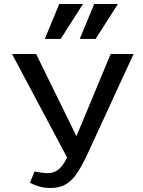

<svg xmlns="http://www.w3.org/2000/svg" viewBox="-20 -927 712 956"><path d="M231 9Q202 9 176.5 2Q151 -5 129 -17L152 -73Q173 -69 188.5 -67Q204 -65 218 -65Q244 -65 264 -78Q284 -91 300.5 -118Q317 -145 334 -185L531 -658H645L411 -150Q388 -102 364 -65.5Q340 -29 309 -10Q278 9 231 9ZM324 -124 40 -658H160L389 -191ZM203 -733 275 -907H393L282 -733ZM377 -733 449 -907H567L456 -733Z"/></svg>

Font: Ysabeau SemiBold
Style: Regular
Weight: 600
Designer: Christian Thalmann (Catharsis Fonts)
Version: Version 2.000;gftools[0.9.27.dev2+g8671c4b]